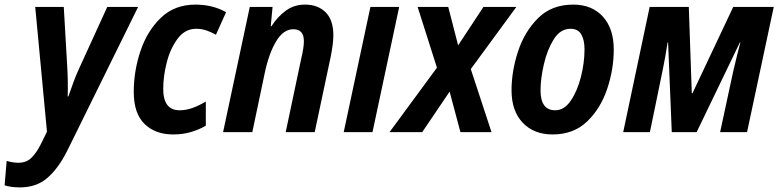

<svg xmlns="http://www.w3.org/2000/svg" viewBox="-97 -574 3383 834"><path d="M194 83 503 -544H369L246 -275Q233 -247 221 -214Q209 -181 200 -155H197Q198 -183 197.5 -218Q197 -253 195 -285L180 -544H56L107 -2L81 51Q62 89 40 111Q18 133 -18 133Q-41 133 -68 125L-77 231Q-50 240 -10 240Q61 240 108.5 199Q156 158 194 83Z M797 -28V-133Q767 -115 739 -105Q711 -95 683 -95Q612 -95 612 -188Q612 -243 627.5 -303.5Q643 -364 675 -406.5Q707 -449 755 -449Q779 -449 800.5 -441.5Q822 -434 841 -423L885 -521Q827 -554 752 -554Q661 -554 601.5 -496.5Q542 -439 513 -352Q484 -265 484 -175Q484 -81 531 -35.5Q578 10 655 10Q697 10 732.5 -0.5Q768 -11 797 -28Z M999 0 1053 -257Q1071 -342 1102.5 -394.5Q1134 -447 1177 -447Q1223 -447 1223 -395Q1223 -381 1220 -361.5Q1217 -342 1212 -322L1144 0H1270L1340 -330Q1345 -356 1348 -379Q1351 -402 1351 -421Q1351 -487 1317.5 -520.5Q1284 -554 1228 -554Q1181 -554 1145 -528Q1109 -502 1082 -460H1079L1087 -544H988L872 0Z M1521 0 1637 -544H1512L1396 0Z M1737 0 1856 -176 1903 0H2038L1948 -274L2146 -544H2003L1893 -377L1850 -544H1717L1801 -280L1595 0Z M2569 -359Q2569 -450 2521.5 -502Q2474 -554 2393 -554Q2299 -554 2240 -495Q2181 -436 2153 -350Q2125 -264 2125 -182Q2125 -92 2173.5 -41Q2222 10 2303 10Q2395 10 2453.5 -46.5Q2512 -103 2540.5 -188Q2569 -273 2569 -359ZM2251 -181Q2251 -232 2265.5 -295Q2280 -358 2308.5 -403.5Q2337 -449 2381 -449Q2414 -449 2428 -424.5Q2442 -400 2442 -360Q2442 -302 2426.5 -240.5Q2411 -179 2382.5 -137Q2354 -95 2315 -95Q2251 -95 2251 -181Z M2726 0 2782 -272Q2788 -301 2793 -329.5Q2798 -358 2803 -390H2805L2821 0H2929L3117 -390H3119Q3112 -364 3104.5 -333Q3097 -302 3089 -269L3031 0H3148L3264 -544H3088L2911 -169H2908L2895 -544H2725L2610 0Z"/></svg>

Font: Noto Sans UI SemiCondensed
Style: Bold Italic
Weight: 700
Width: 4
Designer: Monotype Design Team
Foundry: Monotype Imaging Inc.
Version: 1.001